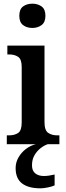

<svg xmlns="http://www.w3.org/2000/svg" viewBox="-20 -784 358 1044"><path d="M156 -632Q126 -632 105.5 -647.5Q85 -663 85 -698Q85 -734 105.5 -749Q126 -764 156 -764Q185 -764 206 -749Q227 -734 227 -698Q227 -663 206 -647.5Q185 -632 156 -632ZM17 0V-48H29Q59 -48 78.5 -61Q98 -74 98 -118V-420Q98 -462 78.5 -475Q59 -488 30 -488H20V-536H222V-120Q222 -75 242 -61.5Q262 -48 292 -48H303V0ZM200 240Q135 240 100 213.5Q65 187 65 130Q65 99 80.5 72Q96 45 121 26Q146 7 175 0H240Q221 6 201 21.5Q181 37 167.5 60Q154 83 154 115Q154 145 172 159Q190 173 218 173Q231 173 245.5 171Q260 169 277 165V224Q262 231 238.5 235.5Q215 240 200 240Z"/></svg>

Font: Noto Serif Georgian SemiCondensed SemiBold
Style: Regular
Weight: 600
Width: 4
Designer: Monotype Design Team, Akaki Razmadze
Foundry: Google LLC
Version: Version 2.003; ttfautohint (v1.8.4.7-5d5b)